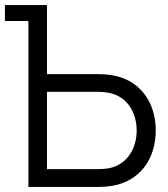

<svg xmlns="http://www.w3.org/2000/svg" viewBox="-26 -740 664 760"><path d="M86.5 0H364.5C378.5 0 397 -1 415.5 -4C527.5 -21.5 590.5 -111 590.5 -223.5C590.5 -335.5 527.5 -425.5 415.5 -442.5C397 -445.5 378.5 -446.5 364.5 -446.5H160V-720H-6.5V-657H86.5ZM160 -70.5V-376.5H362.5C374.5 -376.5 392 -375.5 407.5 -372C481 -356.5 515 -290.5 515 -223.5C515 -156.5 481 -90.5 407.5 -74.5C392 -71.5 374.5 -70.5 362.5 -70.5Z"/></svg>

Font: Eudonet
Style: Regular
Weight: 400
Designer: Mikhail Sharanda
Foundry: Mikhail Sharanda
Version: Version 4.503;Glyphs 3.1.2 (3151)